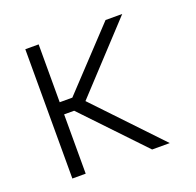

<svg xmlns="http://www.w3.org/2000/svg" viewBox="-99 -635 757 740"><g transform="rotate(-20 279.0 -265.0)"><path d="M131.8 -293H183.6L406.2 -530.3H474.6L226.6 -263.2L476.6 0H404.3L172.9 -243.2H131.8V0H77.1V-530.3H131.8Z"/></g></svg>

Font: Pretendard JP ExtraLight
Style: Regular
Weight: 200
Designer: Base glyphs from Inter by Rasmus Andersson; Hangeul glyphs from Noto Sans CJK(Source Han Sans) by Jang Soo-young and Kan
Foundry: Kil Hyung-jin
Version: Version 1.309